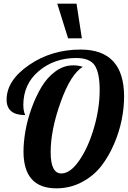

<svg xmlns="http://www.w3.org/2000/svg" viewBox="-20 -1020 698 1046"><path d="M431 -656Q365 -616 310.5 -464Q256 -312 256 -191Q256 -75 314 -75Q363 -75 412 -146Q461 -217 492 -323.5Q523 -430 523 -529Q523 -622 496.5 -663Q470 -704 395 -704Q276 -704 191.5 -633Q107 -562 107 -447Q107 -424 112 -408L117 -393Q16 -393 16 -477Q16 -582 138.5 -666Q261 -750 419 -750Q656 -750 656 -494Q656 -433 643 -367.5Q630 -302 601 -234.5Q572 -167 530.5 -114Q489 -61 425.5 -27.5Q362 6 287 6Q108 6 108 -195Q108 -245 118.5 -306Q129 -367 152 -430.5Q175 -494 206 -546Q237 -598 282 -631Q327 -664 379 -664Q407 -664 431 -656ZM351 -811 292 -1000H397L426 -811Z"/></svg>

Font: Lobster 1.4
Style: Regular
Weight: 400
Designer: Pablo Impallari
Foundry: Pablo Impallari. www.impallari.com
Version: Version 1.4